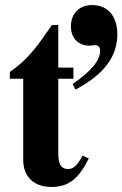

<svg xmlns="http://www.w3.org/2000/svg" viewBox="-20 -729 485 761"><path d="M279 -374C395 -435 445 -507 445 -593C445 -664 408 -709 345 -709C295 -709 261 -676 261 -624C261 -578 291 -548 334 -548C344 -548 351 -550 358 -550C369 -550 377 -541 377 -529C377 -490 343 -448 268 -396ZM307 -112C287 -74 271 -59 250 -59C222 -59 211 -79 211 -119V-417H271V-461H211V-630H186C128 -546 91 -493 19 -444V-417H72V-95C72 -28 115 12 184 12C251 12 291 -19 332 -101Z"/></svg>

Font: XITS
Style: Bold
Weight: 700
Designer: MicroPress Inc., with final additions and corrections provided by Coen Hoffman, Elsevier (retired)
Version: Version 1.107